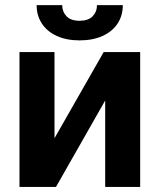

<svg xmlns="http://www.w3.org/2000/svg" viewBox="-20 -735 628 755"><path d="M387.7 -530.3H531.2V0H393.6V-339.8L200.2 0H56.6V-530.3H194.3V-191.4ZM293 -576.2Q241.7 -576.2 203.6 -593.5Q165.5 -610.8 144.8 -642.3Q124 -673.8 124 -714.8H224.6Q224.6 -689 241.5 -671.1Q258.3 -653.3 293 -653.3Q327.1 -653.3 344.2 -670.9Q361.3 -688.5 361.3 -714.8H462.9Q462.9 -673.3 442.1 -642.1Q421.4 -610.8 383.1 -593.5Q344.7 -576.2 293 -576.2Z"/></svg>

Font: Pretendard Std
Style: Bold
Weight: 700
Designer: Base glyphs from Inter by Rasmus Andersson; Hangeul glyphs from Noto Sans CJK(Source Han Sans) by Jang Soo-young and Kan
Foundry: Kil Hyung-jin
Version: Version 1.309